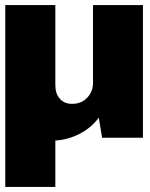

<svg xmlns="http://www.w3.org/2000/svg" viewBox="-20 -548 596 764"><path d="M12.2 0ZM548.8 0H386.2L373 -80.1Q345.2 -41 297.9 -16.1Q251 8.3 200.2 11.2V195.8H1V-527.8H200.2V-210Q200.2 -174.8 217.8 -155.8Q234.4 -134.8 267.1 -134.8Q304.2 -134.8 327.1 -159.2Q350.1 -183.6 350.1 -217.8V-527.8H548.8Z"/></svg>

Font: Archivo-RBTV
Style: Regular
Weight: 500
Designer: Hector Gatti
Foundry: Hector Gatti
Version: ""